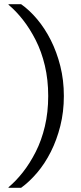

<svg xmlns="http://www.w3.org/2000/svg" viewBox="-20 -770 387 920"><path d="M211 -310Q211 -232 195 -164.5Q179 -97 151 -42Q123 13 89.5 55.5Q56 98 21 127V130H81Q121 101 158 57.5Q195 14 223.5 -42.5Q252 -99 269 -166.5Q286 -234 286 -310Q286 -386 269 -453.5Q252 -521 223.5 -577.5Q195 -634 158 -678Q121 -722 81 -750H21V-747Q56 -718 89.5 -675.5Q123 -633 151 -578Q179 -523 195 -455.5Q211 -388 211 -310Z"/></svg>

Font: Roboto Serif SemiCondensed Light
Style: Regular
Weight: 300
Width: 4
Designer: Greg Gazdowicz
Foundry: Commercial Type
Version: Version 1.007